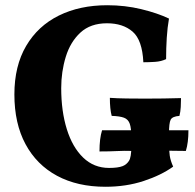

<svg xmlns="http://www.w3.org/2000/svg" viewBox="-20 -705 747 734"><path d="M383 9Q276 9 198 -33Q120 -75 77.5 -154Q35 -233 35 -344Q35 -453 80 -529.5Q125 -606 205 -645.5Q285 -685 390 -685Q458 -685 520 -670Q582 -655 626 -634Q620 -600 617.5 -560.5Q615 -521 615 -479Q596 -470 572.5 -468.5Q549 -467 528 -467Q524 -552 487 -584Q450 -616 389 -616Q326 -616 287.5 -580.5Q249 -545 231.5 -488Q214 -431 214 -368Q214 -280 235.5 -211Q257 -142 298 -102.5Q339 -63 397 -63Q431 -63 449 -70Q464 -76 473 -90Q482 -104 482 -143V-181Q482 -215 476 -232Q470 -249 454 -255Q438 -261 407 -262Q400 -288 400 -331Q427 -329 464.5 -328.5Q502 -328 535 -328Q566 -328 605 -328.5Q644 -329 672 -330Q672 -314 671 -296Q670 -278 666 -262Q639 -260 632.5 -247.5Q626 -235 626 -193V-164Q626 -129 629 -109.5Q632 -90 642 -68Q596 -35 529 -13Q462 9 383 9ZM360.3 -126Q360.3 -176 370.2 -207H700.4Q700.4 -183 697.9 -163.5Q695.5 -144 690.5 -128Q664.9 -128 647.2 -128.5Q629.4 -129 611.2 -129Q593.1 -129 567.5 -129L484.9 -128Q456 -129 427.6 -127.5Q399.1 -126 360.3 -126Z"/></svg>

Font: Vollkorn ExtraBold
Style: Regular
Weight: 800
Designer: Friedrich Althausen
Foundry: Friedrich Althausen
Version: Version 5.000; ttfautohint (v1.8.3)